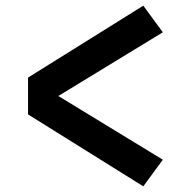

<svg xmlns="http://www.w3.org/2000/svg" viewBox="-20 -679 640 678"><path d="M486 -21 79 -275V-405L486 -659L555 -565L186 -340L555 -115Z"/></svg>

Font: Iosevka Aile Extrabold
Style: Regular
Weight: 800
Designer: Belleve Invis
Foundry: Belleve Invis
Version: Version 27.3.5; ttfautohint (v1.8.4)